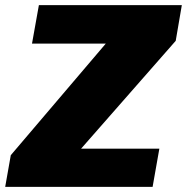

<svg xmlns="http://www.w3.org/2000/svg" viewBox="-52 -731 731 751"><path d="M-31.7 0H544.9L571.3 -149.4H265.1L635.3 -571.3L659.2 -710.9H100.1L73.2 -560.5H361.8L-9.8 -124Z"/></svg>

Font: Roboto Flex
Style: wght 1000 wdth 100 opsz 14.0 GRAD 0.00 slnt -10.00 XTRA 468 XOPQ 96 YOPQ 79 YTLC 514 YTUC 712 YTAS 750 YTDE -203.00 YTFI 738
Weight: 1000
Italic angle: -10°
Designer: Berlow after Robertson
Foundry: Google
Version: Version 3.100